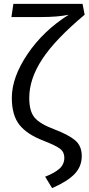

<svg xmlns="http://www.w3.org/2000/svg" viewBox="-20 -758 457 991"><path d="M406 -738 417 -682Q266 -556 198.5 -453.5Q131 -351 131 -253Q131 -183 159 -150.5Q187 -118 259 -91Q333 -63 367.5 -34Q402 -5 402 47Q402 101 365.5 139.5Q329 178 249 213L213 154Q262 135 287 112.5Q312 90 312 56Q312 27 291 10.5Q270 -6 204 -32Q120 -64 80.5 -113.5Q41 -163 41 -253Q41 -359 122.5 -479.5Q204 -600 335 -682Q279 -670 189 -670H39L49 -738Z"/></svg>

Font: FiraGO Book
Style: Regular
Weight: 350
Designer: bBox Type
Foundry: bBox Type GmbH
Version: Version 1.001;PS 001.001;hotconv 1.0.88;makeotf.lib2.5.64775